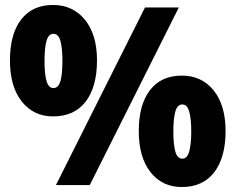

<svg xmlns="http://www.w3.org/2000/svg" viewBox="-20 -744 948 772"><path d="M193 -724Q273 -724 321.5 -664.5Q370 -605 370 -501Q370 -395 324.5 -335.5Q279 -276 193 -276Q115 -276 67.5 -336Q20 -396 20 -501Q20 -607 65 -665.5Q110 -724 193 -724ZM699 -714 341 0H205L563 -714ZM195 -608Q175 -608 167 -579.5Q159 -551 159 -499Q159 -447 167 -418.5Q175 -390 195 -390Q215 -390 223 -418Q231 -446 231 -499Q231 -551 223 -579.5Q215 -608 195 -608ZM711 -440Q791 -440 839 -380.5Q887 -321 887 -217Q887 -111 841.5 -51.5Q796 8 711 8Q632 8 585 -52Q538 -112 538 -217Q538 -323 583 -381.5Q628 -440 711 -440ZM713 -324Q693 -324 685 -295.5Q677 -267 677 -215Q677 -163 685 -134.5Q693 -106 713 -106Q733 -106 741 -135.5Q749 -165 749 -215Q749 -266 741 -295Q733 -324 713 -324Z"/></svg>

Font: Noto Sans Gujarati SemiCondensed Black
Style: Regular
Weight: 900
Width: 4
Designer: Jelle Bosma - Monotype Design Team, Universal Thirst
Foundry: Monotype Imaging Inc.
Version: Version 2.106; ttfautohint (v1.8.4.7-5d5b)